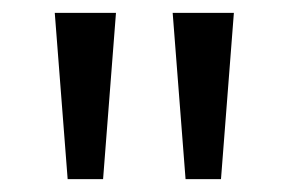

<svg xmlns="http://www.w3.org/2000/svg" viewBox="-20 -734 448 298"><path d="M160 -714 140 -456H85L65 -714ZM343 -714 323 -456H268L248 -714Z"/></svg>

Font: Noto Sans Yi
Style: Regular
Weight: 400
Designer: Monotype Design Team
Foundry: Monotype Imaging Inc.
Version: Version 2.002; ttfautohint (v1.8.4.7-5d5b)